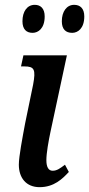

<svg xmlns="http://www.w3.org/2000/svg" viewBox="-20 -765 369 795"><path d="M279 -629C302 -629 329 -647 329 -697C329 -730 312 -745 287 -745C256 -745 236 -717 236 -677C236 -644 252 -629 279 -629ZM115 -629C138 -629 165 -647 165 -697C165 -730 148 -745 124 -745C92 -745 73 -717 73 -677C73 -644 89 -629 115 -629ZM144 10C204 10 239 -25 265 -53L249 -83C229 -68 216 -58 198 -58C181 -58 172 -73 172 -102C172 -131 181 -181 189 -219L257 -536H77L67 -490H81C122 -490 129 -478 117 -414L84 -254C73 -195 58 -117 58 -83C58 -29 88 10 144 10Z"/></svg>

Font: Noto Serif Condensed Semi
Style: Italic
Weight: 600
Width: 3
Italic angle: -12°
Designer: Monotype Design Team
Foundry: Monotype Imaging Inc.
Version: Version 1.901